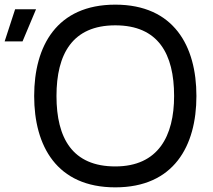

<svg xmlns="http://www.w3.org/2000/svg" viewBox="-25 -792 915 826"><path d="M471 14C723 14 820 -164 820 -379C820 -594 723 -772 471 -772C219 -772 122 -594 122 -379C122 -164 219 14 471 14ZM40 -752 -5 -614H72L130 -752ZM471 -76C287 -76 218 -197 218 -379C218 -560 287 -683 471 -683C656 -683 724 -560 724 -379C724 -207 656 -76 471 -76Z"/></svg>

Font: Hibana SubMedium
Style: Regular
Weight: 500
Width: 6
Designer: pygmalion
Foundry: ybstudio
Version: Version 0.930;hotconv 1.0.109;makeotfexe 2.5.65596